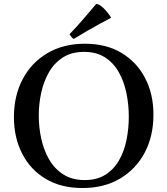

<svg xmlns="http://www.w3.org/2000/svg" viewBox="-20 -931 842 966"><path d="M752 -354Q752 -246 708 -163Q664 -80 584 -32.5Q504 15 395 15Q287 15 210 -31Q133 -77 91.5 -158Q50 -239 50 -342Q50 -449 94 -532.5Q138 -616 218.5 -663.5Q299 -711 407 -711Q514 -711 591 -665Q668 -619 710 -538.5Q752 -458 752 -354ZM628 -344Q628 -405 616 -463Q604 -521 577.5 -568Q551 -615 508 -642.5Q465 -670 403 -670Q340 -670 296.5 -642Q253 -614 226.5 -568Q200 -522 187.5 -465Q175 -408 175 -349Q175 -291 187.5 -233.5Q200 -176 227 -129Q254 -82 298.5 -53.5Q343 -25 406 -25Q468 -25 510.5 -52Q553 -79 579 -124.5Q605 -170 616.5 -227Q628 -284 628 -344ZM538 -844V-841Q516 -830 482.5 -811.5Q449 -793 413.5 -772.5Q378 -752 351 -735Q340 -741 330 -759Q364 -794 400 -836Q436 -878 464 -911Q480 -911 501.5 -889.5Q523 -868 538 -844Z"/></svg>

Font: Tiro Tamil
Style: Regular
Weight: 400
Designer: Tamil: Fernando Mello & Fiona Ross. Latin: John Hudson.
Foundry: Tiro Typeworks Ltd.
Version: Version 1.52